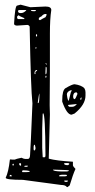

<svg xmlns="http://www.w3.org/2000/svg" viewBox="-20 -753 397 806"><path d="M51.8 -729.5 66.4 -733.4 107.4 -722.7 170.9 -725.6Q195.3 -725.6 195.3 -710.9Q189.5 -673.8 189.5 -612.3V-459L188.5 -311.5L189.5 -272.5L184.6 -86.9Q217.8 -78.1 285.2 -74.2L286.1 -73.2V-59.6Q286.1 -54.7 296.9 -43.9Q286.1 -20.5 272.5 25.4L263.7 32.2H260.7Q254.9 23.4 236.3 23.4L76.2 2Q3.9 2 3.9 -6.8Q15.6 -30.3 21.5 -83H22.5V-84L32.2 -83H42Q46.9 -85.9 70.3 -90.8Q80.1 -85.9 85 -85.9H96.7Q106.4 -85.9 106.4 -105.5Q108.4 -128.9 116.2 -319.3Q109.4 -377.9 104.5 -641.6Q100.6 -648.4 94.7 -648.4L50.8 -645.5Q39.1 -646.5 39.1 -653.3Q43 -729.5 51.8 -729.5ZM61.5 -710.9 55.7 -709V-707Q55.7 -698.2 65.4 -698.2H68.4Q79.1 -698.2 89.8 -709V-710.9ZM111.3 -710.9 109.4 -708 117.2 -706.1H127L130.9 -709V-710.9ZM142.6 -672.9V-671.9L145.5 -668.9H149.4Q158.2 -674.8 170.9 -680.7Q175.8 -688.5 175.8 -692.4L173.8 -694.3H170.9Q162.1 -694.3 153.3 -683.6Q142.6 -680.7 142.6 -672.9ZM56.6 -688.5 51.8 -683.6V-676.8L55.7 -672.9H75.2H82V-676.8L64.5 -684.6L58.6 -688.5ZM132.8 -609.4 130.9 -606.4V-602.5L132.8 -599.6H134.8L135.7 -602.5V-606.4L134.8 -609.4ZM130.9 -554.7 127.9 -551.8V-549.8H132.8V-554.7ZM173.8 -487.3H170.9V-486.3L174.8 -481.4H175.8V-484.4ZM175.8 -469.7 171.9 -472.7 170.9 -453.1V-441.4H171.9Q175.8 -441.4 175.8 -455.1ZM125 -447.3V-443.4L127 -441.4L128.9 -443.4V-448.2L127.9 -450.2Q127.9 -451.2 135.7 -456.1V-459H131.8Q125 -455.1 125 -447.3ZM174.8 -434.6H170.9V-426.8H171.9L174.8 -428.7ZM138.7 -323.2V-320.3H140.6Q145.5 -320.3 145.5 -360.4Q143.6 -360.4 138.7 -323.2ZM161.1 -277.3 159.2 -275.4 157.2 -213.9V-131.8L159.2 -93.8L160.2 -92.8H167Q170.9 -92.8 170.9 -101.6Q169.9 -277.3 161.1 -277.3ZM121.1 -131.8V-127.9Q121.1 -121.1 125 -121.1L128.9 -127V-133.8Q127 -145.5 125 -145.5Q121.1 -145.5 121.1 -131.8ZM62.5 -68.4 60.5 -65.4Q60.5 -57.6 67.4 -57.6H68.4V-65.4L65.4 -68.4ZM254.9 -68.4 249 -67.4V-65.4Q250 -59.6 265.6 -59.6L270.5 -63.5V-67.4L264.6 -68.4ZM34.2 -65.4 32.2 -62.5V-59.6L36.1 -57.6L38.1 -61.5L37.1 -65.4ZM82 -54.7V-53.7L86.9 -52.7H92.8L96.7 -54.7V-57.6H89.8H88.9Q82 -57.6 82 -54.7ZM258.8 -39.1 203.1 -41V-40Q203.1 -34.2 236.3 -33.2H261.7L268.6 -35.2V-38.1ZM75.2 -38.1 72.3 -33.2 74.2 -30.3H88.9Q104.5 -30.3 104.5 -33.2V-35.2Q93.8 -38.1 77.1 -38.1ZM227.5 -13.7 231.4 -12.7H251Q259.8 -12.7 260.7 -15.6V-18.6L254.9 -19.5H240.2Q227.5 -18.6 227.5 -13.7ZM22.5 -18.6 19.5 -13.7 22.5 -12.7H27.3L30.3 -13.7L26.4 -18.6ZM255.9 4.9H250V8.8L255.9 10.7H258.8L264.6 8.8V4.9H258.8ZM293 -399.4Q321.3 -395.5 334 -382.8Q338.9 -375 338.9 -366.2V-351.6Q338.9 -313.5 293 -276.4L280.3 -271.5Q260.7 -271.5 241.2 -326.2V-332Q241.2 -374 254.9 -382.8Q283.2 -399.4 293 -399.4ZM260.7 -356.4Q263.7 -330.1 268.6 -330.1Q269.5 -332 277.3 -365.2L280.3 -371.1V-375H279.3Q260.7 -369.1 260.7 -356.4ZM287.1 -350.6V-347.7Q287.1 -338.9 292 -336.9H293Q296.9 -336.9 304.7 -357.4V-361.3L301.8 -365.2H298.8Q289.1 -365.2 287.1 -350.6ZM316.4 -336.9 317.4 -335H321.3L322.3 -341.8V-343.8H321.3Q319.3 -343.8 316.4 -336.9ZM302.7 -316.4 265.6 -312.5Q265.6 -307.6 271.5 -304.7H283.2Q293.9 -304.7 302.7 -316.4Z"/></svg>

Font: Love Ya Like A Sister
Style: Regular
Weight: 400
Designer: Kimberly Geswein
Foundry: Kimberly Geswein
Version: Version 1.002 2007